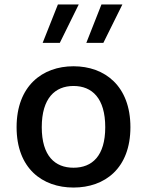

<svg xmlns="http://www.w3.org/2000/svg" viewBox="-20 -830 660 862"><path d="M565.5 -259C565.5 -444 450.5 -532.5 310 -532.5C170 -532.5 54.5 -444 54.5 -259C54.5 -74 170 12 310 12C450.5 12 565.5 -74 565.5 -259ZM452.5 -259C452.5 -129.5 393.5 -77 310 -77C227 -77 167.5 -129.5 167.5 -259C167.5 -389 227 -444 310 -444C393.5 -444 452.5 -389 452.5 -259ZM171.5 -637.5H248.5L333.5 -810H240ZM367.5 -637.5H444L529.5 -810H435.5Z"/></svg>

Font: Monaspace Neon Medium
Style: Regular
Weight: 500
Designer: Riley Cran & the Lettermatic Team
Foundry: Lettermatic
Version: Version 1.200 (Monaspace Neon)